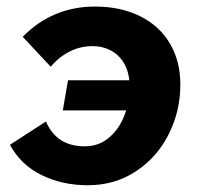

<svg xmlns="http://www.w3.org/2000/svg" viewBox="-20 -548 602 580"><path d="M10 -110.6 118.8 -181Q134.8 -143.8 163.8 -124.9Q192.8 -106 236 -106Q278.4 -106 309.1 -132Q339.8 -158 355.7 -199.1Q371.6 -240.2 371.6 -285.8Q371.6 -324.6 357.2 -352.2Q342.8 -379.8 317.2 -394.2Q291.6 -408.6 259 -408.6Q222.2 -408.6 189.8 -392Q157.4 -375.4 133.2 -346.4L48.6 -436.8Q93.2 -482.4 148.1 -505.3Q203 -528.2 266.8 -528.2Q344.2 -528.2 402.9 -499.2Q461.6 -470.2 493.2 -416.7Q524.8 -363.2 524.8 -292.2Q524.8 -213.2 490.1 -143.4Q455.4 -73.6 391.4 -31Q327.4 11.6 245 11.6Q168.2 11.6 105.5 -19.2Q42.8 -50 10 -110.6ZM185.4 -305.6H416L400.4 -214.6H169.8Z"/></svg>

Font: Fixel Italic Variable 20240409 Display Thin
Style: Italic
Weight: 100
Italic angle: -10°
Designer: AlfaBravo + MacPaw
Foundry: Kyrylo Tkachov, Marchela Mozhyna, Serhii Makarenko, Maria Weinstein, Zakhar Kryvoshyya
Version: Version 1.211;Glyphs 3.2 (3225)